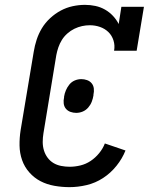

<svg xmlns="http://www.w3.org/2000/svg" viewBox="-20 -763 640 791"><path d="M266 8Q235 8 204 2.5Q173 -3 147 -16.5Q121 -30 101 -52.5Q81 -75 71 -103.5Q61 -132 60.5 -163.5Q60 -195 65 -227L119 -550Q123 -575 131 -599.5Q139 -624 152.5 -646.5Q166 -669 186.5 -688Q207 -707 230.5 -719.5Q254 -732 279.5 -737.5Q305 -743 330 -743Q352 -743 373 -738.5Q394 -734 412.5 -723.5Q431 -713 445.5 -697.5Q460 -682 469 -664L480 -735H573L543 -554H450Q454 -576 447.5 -596.5Q441 -617 426.5 -631Q412 -645 392 -652Q372 -659 350 -659Q334 -659 318 -655.5Q302 -652 286.5 -644.5Q271 -637 257.5 -625Q244 -613 235 -598.5Q226 -584 220.5 -568Q215 -552 212 -536L159 -214Q156 -196 156 -178Q156 -160 161 -143.5Q166 -127 176 -113.5Q186 -100 200 -91.5Q214 -83 231.5 -79.5Q249 -76 267 -76Q289 -76 311.5 -81.5Q334 -87 353.5 -100Q373 -113 388.5 -132Q404 -151 412 -172L497 -143Q484 -110 460 -80Q436 -50 404.5 -29.5Q373 -9 337 -0.5Q301 8 266 8ZM294 -298Q282 -298 270.5 -302Q259 -306 251.5 -315Q244 -324 242.5 -336.5Q241 -349 244 -362V-365Q246 -378 251.5 -391Q257 -404 266 -415Q275 -426 288 -431.5Q301 -437 315 -437Q327 -437 338.5 -433Q350 -429 357.5 -420Q365 -411 366.5 -398.5Q368 -386 365 -373V-370Q363 -357 358 -344Q353 -331 343.5 -320Q334 -309 321 -303.5Q308 -298 294 -298Z"/></svg>

Font: Iosevka Etoile Medium
Style: Italic
Weight: 500
Italic angle: -9°
Designer: Belleve Invis
Foundry: Belleve Invis
Version: Version 22.1.2; ttfautohint (v1.8.4)